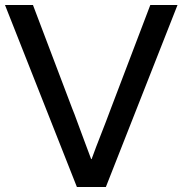

<svg xmlns="http://www.w3.org/2000/svg" viewBox="-28 -749 731 769"><path d="M104 -729 261 -315Q262 -314 270.5 -291Q279 -268 291 -235.5Q303 -203 315.5 -169.5Q328 -136 337 -112H339Q356 -159 376 -209.5Q396 -260 416 -314L574 -729H683L396 0H280L-8 -729Z"/></svg>

Font: BDO Grotesk
Style: Regular
Weight: 400
Designer: Deni Anggara
Foundry: Lokal Container
Version: Version 2.000